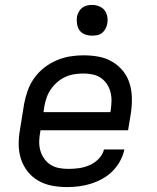

<svg xmlns="http://www.w3.org/2000/svg" viewBox="-20 -753 640 781"><path d="M252 8Q220 8 190 2Q160 -4 135 -18.5Q110 -33 92 -56Q74 -79 65 -107.5Q56 -136 56 -167Q56 -198 62 -230L78 -330Q83 -357 92.5 -384Q102 -411 119 -435Q136 -459 159.5 -477.5Q183 -496 210 -507.5Q237 -519 264.5 -523.5Q292 -528 319 -528Q351 -528 381 -522.5Q411 -517 436.5 -502Q462 -487 480.5 -464Q499 -441 507.5 -412.5Q516 -384 516.5 -353Q517 -322 512 -290L501 -223H145L144 -218Q140 -198 139.5 -178.5Q139 -159 144 -141Q149 -123 159.5 -108Q170 -93 185.5 -83Q201 -73 220 -69.5Q239 -66 259 -66Q280 -66 301.5 -69Q323 -72 344 -81Q365 -90 381.5 -107Q398 -124 403 -145H486Q481 -121 468.5 -98Q456 -75 437.5 -56.5Q419 -38 396 -25.5Q373 -13 349 -5.5Q325 2 300.5 5Q276 8 252 8ZM157 -297H429L430 -302Q433 -322 433.5 -341Q434 -360 429.5 -378Q425 -396 415 -411Q405 -426 390.5 -436Q376 -446 357.5 -450Q339 -454 319 -454Q301 -454 282 -451Q263 -448 245.5 -440Q228 -432 212.5 -418.5Q197 -405 186 -388.5Q175 -372 169 -354Q163 -336 160 -318ZM354 -608Q340 -608 326 -613Q312 -618 304 -629Q296 -640 293.5 -655Q291 -670 293 -685Q295 -695 300.5 -705Q306 -715 314.5 -721.5Q323 -728 333.5 -730.5Q344 -733 355 -733Q369 -733 383 -727.5Q397 -722 405.5 -711Q414 -700 416.5 -685Q419 -670 416 -655Q414 -645 408.5 -635Q403 -625 394.5 -618.5Q386 -612 375.5 -610Q365 -608 354 -608Z"/></svg>

Font: Iosevka Aile Oblique
Style: Regular
Weight: 400
Italic angle: -9°
Designer: Belleve Invis
Foundry: Belleve Invis
Version: Version 31.1.0; ttfautohint (v1.8.4)